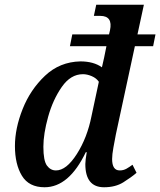

<svg xmlns="http://www.w3.org/2000/svg" viewBox="-20 -780 676 810"><path d="M168 10Q271 10 342 -138H346Q340 -104 340 -88Q340 10 419 10Q467 10 500.5 -11Q534 -32 556 -51L539 -85Q527 -76 514 -68.5Q501 -61 485 -61Q453 -61 453 -109Q453 -128 458.5 -158Q464 -188 469 -214L549 -585H626L636 -635H560L587 -760H386L376 -713H403Q457 -713 444 -652L440 -635H285L275 -585H429Q425 -564 419.5 -538Q414 -512 410 -496Q375 -521 319 -521Q232 -519 170 -460.5Q108 -402 75.5 -320Q43 -238 43 -164Q43 -87 72.5 -38.5Q102 10 168 10ZM216 -61Q193 -61 178 -81.5Q163 -102 163 -161Q163 -215 183 -287Q203 -359 240.5 -413Q278 -467 330 -467Q348 -467 367.5 -458.5Q387 -450 397 -435L366 -290Q348 -199 304 -130Q260 -61 216 -61Z"/></svg>

Font: Noto Serif SemiCondensed Semi
Style: Italic
Weight: 600
Width: 4
Italic angle: -12°
Designer: Monotype Design Team
Foundry: Monotype Imaging Inc.
Version: Version 1.901